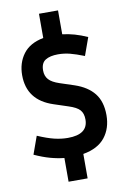

<svg xmlns="http://www.w3.org/2000/svg" viewBox="-103 -886 725 1092"><g transform="rotate(-10 259.0 -340.0)"><path d="M480 -191Q480 -115 439 -63Q398 -11 312 4V145H202V8Q163 4 121.5 -7.5Q80 -19 32 -41L69 -144Q125 -120 164.5 -110.5Q204 -101 242 -101Q358 -101 358 -187Q358 -222 340.5 -242Q323 -262 276 -277L194 -304Q47 -352 47 -497Q47 -568 85 -619Q123 -670 202 -685V-825H312V-687Q347 -683 382 -673Q417 -663 455 -646L418 -543Q370 -562 336.5 -570.5Q303 -579 268 -579Q222 -579 195.5 -562.5Q169 -546 169 -503Q169 -471 187.5 -450.5Q206 -430 249 -416L331 -389Q405 -364 442.5 -316.5Q480 -269 480 -191Z"/></g></svg>

Font: Inria Sans
Style: Bold
Weight: 700
Designer: Black Foundry Team
Foundry: Black Foundry
Version: Version 1.2; ttfautohint (v1.8.3)